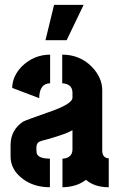

<svg xmlns="http://www.w3.org/2000/svg" viewBox="-20 -786 501 806"><path d="M170.9 -617.2 207 -765.6H331.1L259.8 -617.2ZM24.4 -128.9Q24.4 -72.3 78.1 -33.2Q124 0 189.5 0V-120.1Q139.6 -120.1 133.8 -143.6Q132.8 -149.4 132.8 -155.3V-168.9Q133.8 -185.5 145.5 -191.4Q150.4 -194.3 181.6 -202.1Q257.8 -223.6 284.2 -239.3V-159.2Q284.2 -129.9 256.8 -122.1Q250 -120.1 242.2 -120.1V0Q302.7 -1 340.8 -31.2Q377 0 436.5 0V-121.1Q410.2 -123 409.2 -152.3V-407.2Q409.2 -460.9 364.3 -506.8Q314.5 -556.6 241.2 -556.6V-436.5Q283.2 -433.6 284.2 -398.4V-376Q284.2 -348.6 179.7 -313.5Q89.8 -282.2 77.1 -275.4Q25.4 -241.2 24.4 -178.7ZM31.2 -417 144.5 -374Q145.5 -435.5 190.4 -436.5V-556.6Q123 -556.6 72.3 -507.8Q32.2 -466.8 31.2 -417Z"/></svg>

Font: Post No Bills Colombo
Style: ExtraBold
Weight: 900
Designer: Kosala Senevirathne, Siva Puranthara, Lasantha Premarathna, Tharique Azeez
Foundry: Mooniak
Version: Version 1.220 ; ttfautohint (v1.5)